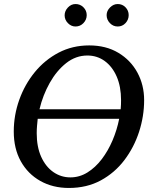

<svg xmlns="http://www.w3.org/2000/svg" viewBox="-20 -911 750 947"><path d="M690.9 -417Q690.9 -337.9 666 -261Q641.1 -184.1 593.5 -121.3Q545.9 -58.6 477.1 -21.2Q408.2 16.1 319.8 16.1Q240.2 16.1 178.7 -18.6Q117.2 -53.2 82.5 -115.7Q47.9 -178.2 47.9 -262.2Q47.9 -342.8 75 -418.7Q102.1 -494.6 151.6 -555.2Q201.2 -615.7 269.3 -651.4Q337.4 -687 419.9 -687Q502.9 -687 563.7 -650.6Q624.5 -614.3 657.7 -553Q690.9 -491.7 690.9 -417ZM577.1 -417Q577.1 -483.4 555.7 -533Q534.2 -582.5 496.6 -609.9Q459 -637.2 411.1 -637.2Q354 -637.2 306.6 -599.9Q259.3 -562.5 225.3 -502.2Q191.4 -441.9 174.8 -372.1H575.2Q576.2 -383.3 576.7 -394.8Q577.1 -406.2 577.1 -417ZM567.9 -325.2H166Q164.1 -307.1 162.6 -289.6Q161.1 -272 161.1 -253.9Q161.1 -186.5 183.1 -137.7Q205.1 -88.9 242.9 -62.5Q280.8 -36.1 327.1 -36.1Q372.1 -36.1 411.1 -60.3Q450.2 -84.5 481.7 -125.7Q513.2 -167 535.2 -218.8Q557.1 -270.5 567.9 -325.2ZM614.7 -836.4Q614.7 -814 599.1 -797.1Q583.5 -780.3 560.5 -780.3Q538.1 -780.3 522 -797.1Q505.9 -814 505.9 -836.4Q505.9 -857.4 522.7 -874.3Q539.6 -891.1 560.5 -891.1Q583.5 -891.1 599.1 -875Q614.7 -858.9 614.7 -836.4ZM407.7 -836.4Q407.7 -814 391.6 -797.1Q375.5 -780.3 352.5 -780.3Q331.1 -780.3 314.9 -796.9Q298.8 -813.5 298.8 -835.4Q298.8 -856.9 314.9 -874Q331.1 -891.1 352.5 -891.1Q375.5 -891.1 391.6 -875Q407.7 -858.9 407.7 -836.4Z"/></svg>

Font: Charis
Style: Italic
Weight: 400
Italic angle: -11°
Designer: Walt Agee, Miriam Martin, Annie Olsen, Victor Gaultney, Lorna Priest, Alan Ward, Bob Hallissy, Martin Hosken, Sharon Cor
Foundry: SIL Global
Version: Version 7.000